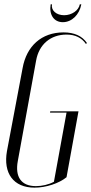

<svg xmlns="http://www.w3.org/2000/svg" viewBox="-20 -855 420 883"><path d="M347 -835C342 -807 310 -785 275 -785C239 -785 214 -807 219 -835H213C205 -787 228 -753 269 -753C310 -753 345 -787 354 -835ZM84 -542 12 -160C-6 -58 42 8 139 8C192 8 252 -12 286 -40L341 -343H211L210 -337H286L228 -19C204 -6 173 1 145 1C78 1 48 -41 62 -115L146 -576C159 -651 213 -696 286 -696C326 -696 356 -681 375 -653L380 -657C358 -690 321 -706 272 -706C171 -706 102 -643 84 -542Z"/></svg>

Font: Moniqa Ita Display
Style: Italic
Weight: 400
Italic angle: -10°
Designer: Rajesh Rajput
Foundry: Rajesh Rajput
Version: Version 1.000